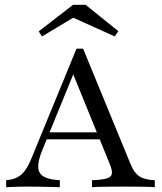

<svg xmlns="http://www.w3.org/2000/svg" viewBox="-20 -779 674 799"><path d="M5.6 0V-29Q33.1 -31.5 52 -41.1Q71 -50.8 85.5 -71.4Q100 -91.9 112.9 -125L298.4 -576.6H325.8L523.4 -96Q537.9 -59.7 560.1 -45.2Q582.3 -30.6 624.2 -29V0Q603.2 -1.6 571.4 -2Q539.5 -2.4 498.4 -2.4Q451.6 -2.4 416.9 -2Q382.3 -1.6 362.9 0V-29Q404 -30.6 423.8 -36.3Q443.5 -41.9 445.6 -56.5Q447.6 -71 436.3 -97.6L280.6 -479.8L294.4 -492.7L155.6 -153.2Q137.9 -109.7 139.1 -83.1Q140.3 -56.5 162.1 -44Q183.9 -31.5 229 -29V0Q208.1 -0.8 186.7 -1.2Q165.3 -1.6 144 -2Q122.6 -2.4 101.6 -2.4Q78.2 -2.4 54.8 -2Q31.5 -1.6 5.6 0ZM157.3 -199.2 170.2 -228.2H425.8L436.3 -199.2ZM154.8 -627.4 141.1 -648.4 283.9 -758.9H336.3L472.6 -649.2L457.3 -627.4L262.9 -715.3L300 -714.5Z"/></svg>

Font: Playfair
Style: Regular
Weight: 400
Designer: Claus Eggers Sørensen
Foundry: Claus Eggers Sørensen
Version: Version 2.001;gftools[0.9.30]